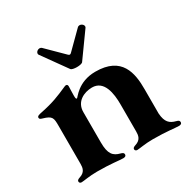

<svg xmlns="http://www.w3.org/2000/svg" viewBox="-158 -819 941 964"><g transform="rotate(-30 313.0 -336.5)"><path d="M44 7.8C56.8 7.8 93 0 137.1 0C219.8 0 261.4 7.8 285.5 7.8C292.6 7.8 302.6 6 302.6 -5C302.6 -12.8 297.9 -16.7 285.5 -19.9C246.8 -29.8 227.3 -49.7 227.3 -117.2V-293.3C227.3 -353.7 279.5 -378.2 326 -378.6C396 -378.9 408.7 -297.9 408.4 -231.5V-76C408.4 -53.6 405.2 -29.1 370 -18.5C358.3 -14.6 354.4 -10.3 354.4 -4.3C354.4 2.8 359.7 7.1 367.2 7.1C380 7.1 416.2 -0.7 460.2 -0.7C543 -0.7 584.5 7.1 608.7 7.1C615.8 7.1 625.7 5.3 625.7 -5.7C625.7 -13.5 621.1 -17.4 608.7 -20.6C574.2 -29.5 555 -46.2 551.1 -97.3V-238.6C551.5 -332.7 533.7 -439.3 380 -438.9C278.1 -438.6 239.3 -368.6 233.7 -368.6C229 -368.6 227.6 -372.2 227.3 -384.9C227.3 -387.1 227.3 -388.8 227.3 -391.3V-406.2V-391.3C227.3 -409.1 228.7 -433.2 228.7 -441.1C228.7 -449.9 225.5 -453.8 218.8 -453.8C215.2 -453.8 213.8 -453.1 208.8 -451C152 -426.1 118.6 -411.9 46.2 -397C28.4 -393.5 17.8 -390.6 17.8 -381.4C17.8 -373.6 23.1 -371.1 34.1 -367.9C83.8 -353.7 85.2 -341.6 85.2 -294.7V-75.3C85.2 -52.9 82 -28.4 46.9 -17.8C35.2 -13.8 31.2 -9.6 31.2 -3.6C31.2 3.6 36.6 7.8 44 7.8ZM177.6 -654.1 278.4 -513.5C286.6 -501.8 339.1 -501.8 347.3 -513.5L448.2 -654.1C459.2 -669.4 431.8 -690.7 416.2 -675.4L321.4 -581.3C315.3 -575.6 311.1 -575.6 305 -581L209.5 -675.4C193.9 -690.7 166.5 -669.4 177.6 -654.1Z"/></g></svg>

Font: Margiela Serif
Style: Bold
Weight: 700
Designer: Andreas Faust, Stefan Endress
Version: Version 1.002;FEAKit 1.0